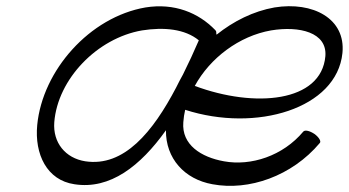

<svg xmlns="http://www.w3.org/2000/svg" viewBox="-20 -576 1125 619"><path d="M674 -479C620 -535 542 -567 449 -552C269 -521 117 -349 100 -173C91 -79 131 5 220 18C335 36 433 -41 515 -156C514 -65 575 2 665 18C782 40 921 -8 1011 -115C1016 -120 1009 -133 994 -144C979 -154 964 -158 958 -152C892 -73 789 -40 702 -56C629 -69 565 -109 571 -182C572 -196 574 -209 577 -222C806 -148 1066 -226 1084 -405C1095 -516 989 -572 865 -552C797 -540 733 -508 678 -464C678 -466 678 -467 677 -469C678 -472 677 -476 674 -479ZM255 -56C191 -66 150 -116 155 -182C166 -321 293 -453 438 -478C508 -489 576 -483 621 -446C605 -409 588 -372 570 -336C562 -322 555 -308 548 -294C473 -151 380 -37 255 -56ZM854 -478C945 -493 1035 -472 1029 -395C1016 -246 801 -227 608 -299C657 -389 751 -460 854 -478Z"/></svg>

Font: Nupuram Light Oblique
Style: Regular
Weight: 300
Designer: Santhosh Thottingal (santhosh.thottingal@gmail.com)
Foundry: SMC
Version: Version 1.000